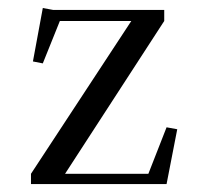

<svg xmlns="http://www.w3.org/2000/svg" viewBox="-20 -464 505 484"><path d="M58.1 0V-25.9L311 -411.1H130.9L87.9 -304.2L63 -309.1L87.9 -443.8L113.8 -439H394V-411.1L144 -25.9H354L399.9 -143.1L426.8 -138.2L399.9 0Z"/></svg>

Font: Dehuti
Style: Book
Weight: 400
Version: Version 1.2